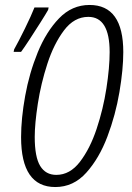

<svg xmlns="http://www.w3.org/2000/svg" viewBox="-20 -744 532 774"><path d="M477 -534Q477 -724 341 -724Q270 -724 218 -670Q166 -616 132 -532.5Q98 -449 81.5 -357.5Q65 -266 65 -191Q65 10 203 10Q276 10 328 -48Q380 -106 413 -193.5Q446 -281 461.5 -373Q477 -465 477 -534ZM65 -535Q77 -551 99.5 -585.5Q122 -620 143.5 -654Q165 -688 174 -704L176 -714H119Q106 -681 80.5 -629Q55 -577 37 -545L35 -535ZM120 -192Q120 -245 132.5 -326Q145 -407 171 -487Q197 -567 238 -621.5Q279 -676 336 -676Q422 -676 422 -534Q422 -472 409 -388Q396 -304 369.5 -224.5Q343 -145 302.5 -92Q262 -39 207 -39Q164 -39 142 -75Q120 -111 120 -192Z"/></svg>

Font: Noto Sans Display Condensed Light
Style: Italic
Weight: 300
Width: 3
Designer: Monotype Design team
Foundry: Monotype Imaging Inc.
Version: 1.000